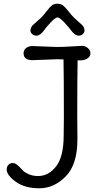

<svg xmlns="http://www.w3.org/2000/svg" viewBox="-20 -1004 548 1034"><path d="M396 -374 397 -254Q397 -118 334 -54Q271 10 192 10Q113 10 64.5 -25.5Q16 -61 16 -91Q16 -107 25.5 -116.5Q35 -126 48 -126Q61 -126 74 -115Q87 -104 98 -91Q109 -78 132 -67Q155 -56 185 -56Q242 -56 282.5 -108.5Q323 -161 323 -276Q323 -276 324 -374Q324 -598 322 -684Q311 -685 290 -685L155 -680Q107 -680 107 -717Q107 -734 120 -745Q133 -756 155 -756L287 -751Q321 -751 366 -754Q411 -757 424.5 -757Q438 -757 452.5 -745.5Q467 -734 467 -717Q467 -700 451.5 -689.5Q436 -679 413 -679H398Q396 -587 396 -374ZM345 -862Q305 -910 289.5 -910Q274 -910 234 -862Q230 -859 220 -844Q196 -812 179 -812Q162 -812 153 -820.5Q144 -829 144 -839.5Q144 -850 148.5 -857.5Q153 -865 157.5 -869.5Q162 -874 175.5 -885.5Q189 -897 201 -908.5Q213 -920 230.5 -943Q248 -966 259.5 -975Q271 -984 289 -984Q307 -984 319 -975Q331 -966 349 -943Q367 -920 379 -908.5Q391 -897 404 -885.5Q417 -874 422 -869.5Q427 -865 431 -857.5Q435 -850 435 -839.5Q435 -829 426 -820.5Q417 -812 404.5 -812Q392 -812 381 -821Q370 -830 359.5 -844.5Q349 -859 345 -862Z"/></svg>

Font: Delius
Style: Regular
Weight: 400
Designer: Natalia Raices
Foundry: Natalia Raices
Version: Version 1.001